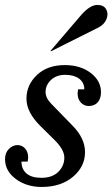

<svg xmlns="http://www.w3.org/2000/svg" viewBox="-28 -740 451 770"><path d="M139.2 9.8Q78.6 9.8 35.4 -22.2Q-7.8 -54.2 -7.8 -102.1Q-7.8 -127.4 7.8 -142.8Q23.4 -158.2 42 -158.2Q60.5 -158.2 72.8 -144.3Q85 -130.4 85 -107.9Q85 -103.5 83 -91.8H58.1Q58.1 -62 78.1 -44.4Q98.1 -26.9 138.2 -26.9Q181.6 -26.9 205.8 -50.8Q230 -74.7 230 -107.9Q230 -140.6 189 -180.2L132.8 -235.8Q78.1 -290.5 78.1 -344.2Q78.1 -399.4 120.1 -439.2Q162.1 -479 231.9 -479Q294.4 -479 335.7 -447.5Q377 -416 377 -370.1Q377 -344.7 364 -329.8Q351.1 -314.9 328.1 -314.9Q309.1 -314.9 296.1 -328.9Q283.2 -342.8 283.2 -366.2Q283.2 -370.1 285.2 -381.8H310.1Q310.1 -409.2 289.1 -424.6Q268.1 -439.9 233.9 -439.9Q198.2 -439.9 176.5 -419.4Q154.8 -398.9 154.8 -371.1Q154.8 -346.7 178.2 -323.2L262.2 -236.8Q313 -186 313 -129.9Q313 -71.8 264.6 -31Q216.3 9.8 139.2 9.8ZM173.8 -535.2 298.8 -681.2Q333.5 -720.2 362.8 -720.2Q387.7 -720.2 397.7 -702.9Q407.7 -685.5 399.2 -663.8Q390.6 -642.1 367.2 -629.9L178.2 -535.2Z"/></svg>

Font: Redaction
Style: Italic
Weight: 400
Designer: Jeremy Mickel / Forest Young
Foundry: MCKL
Version: Version 2.001;hotconv 1.0.113;makeotfexe 2.5.65598 DEVELOPME